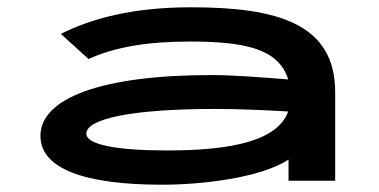

<svg xmlns="http://www.w3.org/2000/svg" viewBox="-20 -496 1040 527"><path d="M425 11C531 11 694 -7 772 -58V0H900V-243C900 -432 740 -476 504 -476C346 -476 233 -446 147 -403L223 -334C293 -366 382 -382 500 -382C650 -382 745 -363 771 -278C696 -284 618 -290 561 -290C254 -290 91 -225 91 -123C91 -34 209 11 425 11ZM217 -129C217 -170 341 -197 573 -197C629 -197 705 -194 771 -190C742 -110 618 -83 438 -83C300 -83 217 -99 217 -129Z"/></svg>

Font: Inconsolata UltraExpanded
Style: Bold
Weight: 700
Width: 9
Monospace: yes
Designer: Raph Levien, Cyreal, Brenton Simpson
Foundry: Raph Levien, Cyreal, Google
Version: Version 3.100